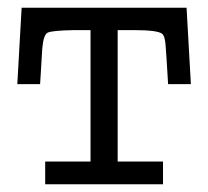

<svg xmlns="http://www.w3.org/2000/svg" viewBox="-20 -478 540 498"><path d="M24.9 -259.8 36.1 -458H463.9L475.1 -259.8H416Q411.1 -343.8 409.2 -364.3Q407.2 -384.8 400.9 -390.1Q389.6 -399.9 327.1 -399.9H285.2V-59.1H402.8V0H97.2V-59.1H214.8V-399.9H172.9Q113.8 -398.9 103.3 -393.1Q92.8 -387.2 89.8 -354Q88.9 -339.8 87.9 -324.5Q86.9 -309.1 85.9 -290Q85 -271 84 -259.8Z"/></svg>

Font: CMU Concrete
Style: Roman
Weight: 500
Version: Version 0.7.0